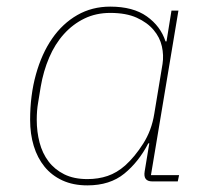

<svg xmlns="http://www.w3.org/2000/svg" viewBox="-20 -548 640 580"><path d="M244 12Q201 12 168.5 -3Q136 -18 114.5 -44.5Q93 -71 82 -107Q71 -143 71 -186Q71 -260 88.5 -323Q106 -386 137.5 -431.5Q169 -477 213.5 -502.5Q258 -528 313 -528Q382 -528 423.5 -498.5Q465 -469 480 -423H483L498 -516H519L436 -19H521L517 0H440Q412 0 417 -30L431 -115H428Q399 -59 355.5 -23.5Q312 12 244 12ZM244 -7Q277 -7 305 -16.5Q333 -26 358 -48Q387 -74 412.5 -114Q438 -154 446 -204L471 -355Q475 -381 469 -408Q463 -435 444 -457.5Q425 -480 393 -494.5Q361 -509 313 -509Q270 -509 235 -492Q200 -475 173 -445Q146 -415 128.5 -374Q111 -333 103 -286L95 -237Q91 -214 91 -186Q91 -150 99.5 -117.5Q108 -85 126.5 -60.5Q145 -36 174 -21.5Q203 -7 244 -7Z"/></svg>

Font: IBM Plex Mono Thin
Style: Italic
Weight: 100
Italic angle: -9°
Monospace: yes
Designer: Mike Abbink, Paul van der Laan, Pieter van Rosmalen
Foundry: Bold Monday
Version: Version 2.3